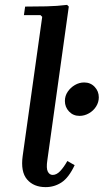

<svg xmlns="http://www.w3.org/2000/svg" viewBox="-20 -757 425 787"><path d="M256 -97 286 -80Q262 -29 232.5 -9.5Q203 10 167 10Q118 10 91 -21.5Q64 -53 73 -118L153 -688L146 -695H78L83 -730Q126 -730 170.5 -731Q215 -732 255 -737L262 -730L174 -100Q169 -67 176 -53.5Q183 -40 196 -40Q212 -40 227 -56Q242 -72 256 -97ZM306 -282Q280 -282 263 -300Q246 -318 246 -343Q246 -364 257.5 -381Q269 -398 287 -408.5Q305 -419 325 -419Q351 -419 368 -401Q385 -383 385 -358Q385 -338 374 -320.5Q363 -303 344.5 -292.5Q326 -282 306 -282Z"/></svg>

Font: Brygada 1918 SemiBold
Style: Italic
Weight: 600
Italic angle: -8°
Designer: Mateusz Machalski | Borys Kosmynka | Przemek Hoffer
Foundry: NIEPODLEGLA 2018
Version: Version 3.006